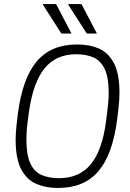

<svg xmlns="http://www.w3.org/2000/svg" viewBox="-20 -915 640 945"><path d="M262 10Q205 10 158.5 -10Q112 -30 84.5 -81.5Q57 -133 57 -228Q57 -243 58 -260Q59 -277 61.5 -300.5Q64 -324 68 -356Q91 -531 161.5 -613.5Q232 -696 358 -696H363Q421 -696 467 -676Q513 -656 540.5 -604.5Q568 -553 568 -458Q568 -443 567 -425.5Q566 -408 563.5 -385Q561 -362 557 -330Q535 -155 464.5 -72.5Q394 10 267 10ZM270 -38Q370 -38 426.5 -106Q483 -174 502 -318Q506 -349 508.5 -370.5Q511 -392 512.5 -407.5Q514 -423 514.5 -435Q515 -447 515 -458Q515 -534 495.5 -575Q476 -616 440.5 -632Q405 -648 355 -648Q257 -648 200.5 -580Q144 -512 123 -368Q119 -337 116 -315.5Q113 -294 112 -278.5Q111 -263 110.5 -251Q110 -239 110 -228Q110 -153 129 -111.5Q148 -70 184 -54Q220 -38 270 -38ZM407 -750 316 -892 317 -895H381L457 -750ZM282 -750 191 -892 192 -895H256L332 -750Z"/></svg>

Font: Chivo Mono Medium Thin
Style: Italic
Weight: 250
Italic angle: -8.05°
Monospace: yes
Version: Version 1.008